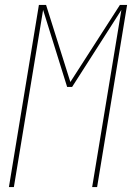

<svg xmlns="http://www.w3.org/2000/svg" viewBox="-20 -755 540 775"><path d="M16 0 137 -735H166L264 -424L464 -735H493L372 0H352L470 -715L271 -404H251L154 -715L36 0Z"/></svg>

Font: Iosevka Term Curly Thin
Style: Italic
Weight: 100
Italic angle: -9°
Designer: Belleve Invis
Foundry: Belleve Invis
Version: Version 32.3.0